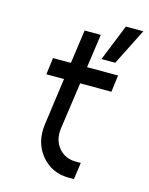

<svg xmlns="http://www.w3.org/2000/svg" viewBox="-110 -791 667 861"><g transform="rotate(15 223.5 -360.5)"><path d="M192 -656 170 -500H87L77 -422H159L129 -205Q117 -119 165 -60Q214 0 295 0H318L329 -78H306Q255 -78 225 -115Q196 -151 203 -205L234 -422H379L389 -500H245L267 -656ZM298 -552H362L447 -721H366Z"/></g></svg>

Font: Unageo
Style: Regular-Italic
Weight: 400
Designer: Richard Sepsi
Foundry: Richard Sepsi
Version: Version 2.000